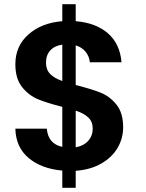

<svg xmlns="http://www.w3.org/2000/svg" viewBox="-20 -808 694 915"><path d="M53.2 -194.8H203.1Q209 -123 276.9 -107.9V-298.8Q205.1 -316.9 161.1 -335Q117.2 -353 85.2 -393.1Q53.2 -433.1 53.2 -502Q53.2 -588.9 115.7 -644Q178.2 -699.2 276.9 -707V-788.1H340.8V-707Q437 -699.2 494.4 -649.2Q551.8 -599.1 559.1 -511.2H408.2Q405.3 -540 387.7 -561.5Q370.1 -583 340.8 -591.8V-402.8Q416 -383.8 459.5 -366.5Q502.9 -349.1 534.9 -309.6Q566.9 -270 566.9 -201.2Q566.9 -148.9 540.5 -103.5Q514.2 -58.1 462.6 -28.6Q411.1 1 340.8 5.9V86.9H276.9V4.9Q176.8 -3.9 116 -55.4Q55.2 -106.9 53.2 -194.8ZM199.2 -508.8Q199.2 -476.1 219 -455.6Q238.8 -435.1 276.9 -421.9V-595.2Q240.7 -590.3 220 -568.1Q199.2 -545.9 199.2 -508.8ZM340.8 -106Q378.9 -112.8 400.4 -137Q421.9 -161.1 421.9 -194.8Q421.9 -228 400.9 -248Q379.9 -268.1 340.8 -280.8Z"/></svg>

Font: Poppins SemiBold
Style: Regular
Weight: 600
Designer: Ninad Kale (Devanagari), Jonny Pinhorn (Latin)
Foundry: Indian Type Foundry
Version: 4.004